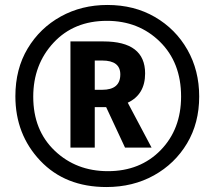

<svg xmlns="http://www.w3.org/2000/svg" viewBox="-20 -744 867 774"><path d="M783 -355Q783 -460 735.5 -543.5Q688 -627 604.5 -675.5Q521 -724 413 -724Q309 -724 225 -677.5Q141 -631 91.5 -548.5Q42 -466 42 -356Q42 -202 142.5 -96Q243 10 409 10Q516 10 600.5 -37Q685 -84 734 -166Q783 -248 783 -355ZM114 -354Q114 -484 196 -572Q278 -660 411 -660Q539 -660 624.5 -576Q710 -492 710 -355Q710 -223 627.5 -138.5Q545 -54 415 -54Q287 -54 200.5 -136.5Q114 -219 114 -354ZM362 -500H392Q465 -500 465 -444Q465 -382 392 -382H362ZM362 -149V-312H408L484 -149H591L495 -330Q565 -363 565 -448Q565 -577 397 -577H264V-149Z"/></svg>

Font: Noto Sans UI Condensed
Style: Bold
Weight: 700
Width: 3
Designer: Monotype Design Team
Foundry: Monotype Imaging Inc.
Version: 1.001